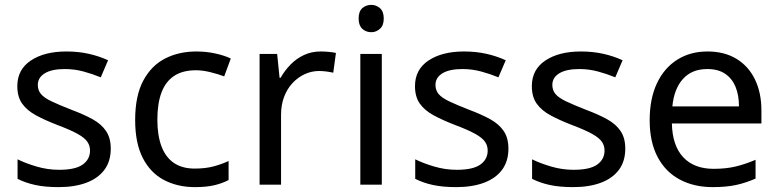

<svg xmlns="http://www.w3.org/2000/svg" viewBox="-20 -823 3192 787"><path d="M434 -214Q434 -162 408 -127Q382 -92 334 -74Q286 -56 220 -56Q164 -56 123.5 -65Q83 -74 52 -90V-170Q84 -154 129.5 -140.5Q175 -127 222 -127Q289 -127 319 -148.5Q349 -170 349 -206Q349 -226 338 -242Q327 -258 298.5 -274Q270 -290 217 -310Q165 -330 128 -350Q91 -370 71 -398Q51 -426 51 -470Q51 -538 106.5 -575Q162 -612 252 -612Q301 -612 343.5 -602.5Q386 -593 423 -576L393 -506Q359 -520 322 -530Q285 -540 246 -540Q192 -540 163.5 -522.5Q135 -505 135 -475Q135 -453 148 -437.5Q161 -422 191.5 -407.5Q222 -393 273 -373Q324 -354 360 -334Q396 -314 415 -285.5Q434 -257 434 -214Z M779 -56Q708 -56 652.5 -85Q597 -114 565.5 -175Q534 -236 534 -331Q534 -430 567 -492Q600 -554 656.5 -583Q713 -612 785 -612Q826 -612 864 -603.5Q902 -595 926 -583L899 -510Q875 -519 843 -527Q811 -535 783 -535Q729 -535 694 -512Q659 -489 642 -444Q625 -399 625 -332Q625 -268 642 -223Q659 -178 693 -155Q727 -132 778 -132Q822 -132 855.5 -141Q889 -150 917 -163V-85Q890 -71 857.5 -63.5Q825 -56 779 -56Z M1294 -612Q1309 -612 1326.5 -610.5Q1344 -609 1357 -606L1346 -525Q1333 -528 1317.5 -530Q1302 -532 1288 -532Q1257 -532 1229 -519Q1201 -506 1179 -482.5Q1157 -459 1144.5 -426Q1132 -393 1132 -352V-66H1044V-602H1116L1126 -504H1130Q1147 -534 1171 -558.5Q1195 -583 1226 -597.5Q1257 -612 1294 -612Z M1545 -602V-66H1457V-602ZM1502 -803Q1522 -803 1537.5 -789.5Q1553 -776 1553 -747Q1553 -719 1537.5 -705Q1522 -691 1502 -691Q1480 -691 1465 -705Q1450 -719 1450 -747Q1450 -776 1465 -789.5Q1480 -803 1502 -803Z M2064 -214Q2064 -162 2038 -127Q2012 -92 1964 -74Q1916 -56 1850 -56Q1794 -56 1753.5 -65Q1713 -74 1682 -90V-170Q1714 -154 1759.5 -140.5Q1805 -127 1852 -127Q1919 -127 1949 -148.5Q1979 -170 1979 -206Q1979 -226 1968 -242Q1957 -258 1928.5 -274Q1900 -290 1847 -310Q1795 -330 1758 -350Q1721 -370 1701 -398Q1681 -426 1681 -470Q1681 -538 1736.5 -575Q1792 -612 1882 -612Q1931 -612 1973.5 -602.5Q2016 -593 2053 -576L2023 -506Q1989 -520 1952 -530Q1915 -540 1876 -540Q1822 -540 1793.5 -522.5Q1765 -505 1765 -475Q1765 -453 1778 -437.5Q1791 -422 1821.5 -407.5Q1852 -393 1903 -373Q1954 -354 1990 -334Q2026 -314 2045 -285.5Q2064 -257 2064 -214Z M2543 -214Q2543 -162 2517 -127Q2491 -92 2443 -74Q2395 -56 2329 -56Q2273 -56 2232.5 -65Q2192 -74 2161 -90V-170Q2193 -154 2238.5 -140.5Q2284 -127 2331 -127Q2398 -127 2428 -148.5Q2458 -170 2458 -206Q2458 -226 2447 -242Q2436 -258 2407.5 -274Q2379 -290 2326 -310Q2274 -330 2237 -350Q2200 -370 2180 -398Q2160 -426 2160 -470Q2160 -538 2215.5 -575Q2271 -612 2361 -612Q2410 -612 2452.5 -602.5Q2495 -593 2532 -576L2502 -506Q2468 -520 2431 -530Q2394 -540 2355 -540Q2301 -540 2272.5 -522.5Q2244 -505 2244 -475Q2244 -453 2257 -437.5Q2270 -422 2300.5 -407.5Q2331 -393 2382 -373Q2433 -354 2469 -334Q2505 -314 2524 -285.5Q2543 -257 2543 -214Z M2880 -612Q2949 -612 2998.5 -582Q3048 -552 3074.5 -497.5Q3101 -443 3101 -370V-317H2734Q2736 -226 2780.5 -178.5Q2825 -131 2905 -131Q2956 -131 2995.5 -140.5Q3035 -150 3077 -168V-91Q3036 -73 2996 -64.5Q2956 -56 2901 -56Q2825 -56 2766.5 -87Q2708 -118 2675.5 -179.5Q2643 -241 2643 -330Q2643 -418 2672.5 -481Q2702 -544 2755.5 -578Q2809 -612 2880 -612ZM2879 -540Q2816 -540 2779.5 -499.5Q2743 -459 2736 -387H3009Q3009 -433 2995 -467Q2981 -501 2952.5 -520.5Q2924 -540 2879 -540Z"/></svg>

Font: Noto Sans Malayalam UI
Style: Regular
Weight: 400
Designer: Jelle Bosma - Monotype Design Team
Foundry: Monotype Imaging Inc.
Version: Version 2.104